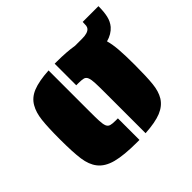

<svg xmlns="http://www.w3.org/2000/svg" viewBox="-142 -721 887 887"><g transform="rotate(-45 301.5 -277.5)"><path d="M603 -563Q603 -526 597 -500Q591 -474 575 -455Q553 -430 516 -420Q524 -392 527 -353Q530 -314 530 -254Q530 -175 525.5 -131.5Q521 -88 504 -60Q485 -29 447 -13.5Q409 2 342 6V-254Q342 -305 341 -322Q340 -346 335 -358.5Q330 -371 319 -374Q307 -377 286 -377H272V-518H286Q349 -518 397 -510H444Q480 -510 493 -525Q498 -531 499 -539.5Q500 -548 500 -563ZM286 -133H300V8H286Q199 8 150 -5Q101 -18 77 -49Q55 -77 48.5 -123Q42 -169 42 -254Q42 -332 47 -376Q52 -420 69 -449Q87 -481 125 -496.5Q163 -512 230 -516V-254Q230 -203 231 -187Q232 -163 237 -151Q242 -139 254 -136Q264 -133 286 -133Z"/></g></svg>

Font: Saira Stencil
Style: Regular
Weight: 400
Designer: Hector Gatti with collaboration of the Omnibus-Type team
Foundry: Omnibus-Type
Version: Version 1.003